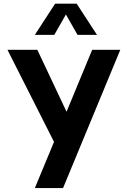

<svg xmlns="http://www.w3.org/2000/svg" viewBox="-20 -752 671 1017"><path d="M314 244.1H164.6L266.1 -0.5L19.5 -488.3H177.7L332.5 -160.2L468.3 -488.3H617.2ZM493.7 -567.4H390.6L329.1 -675.3L267.6 -567.4H164.6L272 -732.4H386.2Z"/></svg>

Font: Kumbh Sans
Style: Bold
Weight: 700
Version: Version 1.005